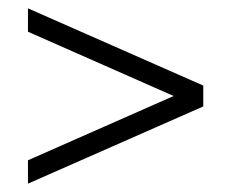

<svg xmlns="http://www.w3.org/2000/svg" viewBox="-20 -502 554 460"><path d="M47 -62V-118L396 -272L47 -426V-482L467 -297V-247Z"/></svg>

Font: Spectral Medium
Style: Regular
Weight: 500
Designer: Jean-Baptiste Levee
Foundry: Production Type
Version: Version 2.001